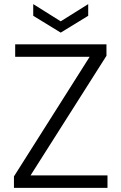

<svg xmlns="http://www.w3.org/2000/svg" viewBox="-20 -916 592 936"><path d="M48 0V-56L417 -639H54V-700H499V-644L129 -61H504V0ZM276 -757 142 -839V-896L276 -812L410 -896V-839Z"/></svg>

Font: DM Sans 9pt Light
Style: Regular
Weight: 300
Version: Version 4.004;gftools[0.9.30]